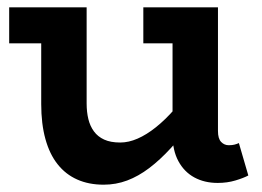

<svg xmlns="http://www.w3.org/2000/svg" viewBox="-20 -491 716 525"><path d="M263.5 14Q222.8 14 191.2 -0.1Q159.6 -14.1 137.7 -41.7Q115.7 -69.2 104.2 -110.8Q92.7 -152.3 92.7 -206.6V-471H216.9V-208.2Q216.9 -184.7 221.6 -165.4Q226.3 -146.1 236.9 -131.7Q247.4 -117.3 264.9 -109.3Q282.4 -101.3 308.8 -101.3Q331.9 -101.3 356.3 -112Q380.7 -122.6 406.2 -143Q431.7 -163.3 457.9 -193.1Q484.1 -222.9 510.6 -260.3V-162.8Q478 -119.6 447.8 -86.7Q417.6 -53.8 388 -31.4Q358.4 -9 327.8 2.5Q297.2 14 263.5 14ZM5.1 -372.5V-471H195.3V-372.5ZM575.3 9.2Q539 9.2 511.3 -5.9Q483.6 -21 467.7 -50.5Q451.8 -80 451.8 -122.2V-471H576V-132.9Q576 -111.8 584.7 -102.9Q593.3 -93.9 605.4 -93.9Q614.8 -93.9 621.4 -95.6Q628 -97.4 633.2 -99.8L659 -11.2Q646 -4.2 623.6 2.5Q601.3 9.2 575.3 9.2ZM371.9 -372.5V-471H559.9V-372.5Z"/></svg>

Font: BioRhyme ExtraBold
Style: Regular
Weight: 800
Designer: Aoife Mooney
Foundry: Aoife Mooney Type
Version: Version 1.600;gftools[0.9.33]